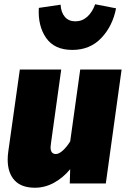

<svg xmlns="http://www.w3.org/2000/svg" viewBox="-20 -860 594 900"><path d="M16 -112Q16 -130 19 -151L73 -534H267L219 -189Q217 -175 217 -170Q217 -138 242 -138Q256 -138 274 -154Q292 -170 309 -197L356 -534H550L476 0H307L309 -67Q275 -26 232.5 -3Q190 20 144 20Q80 20 48 -15Q16 -50 16 -112ZM162 -823 264 -838Q266 -802 284 -781Q302 -760 333 -760Q365 -760 389 -781.5Q413 -803 426 -840L524 -821Q508 -738 455 -682Q402 -626 319 -626Q235 -626 196 -682.5Q157 -739 162 -823Z"/></svg>

Font: Fira Sans Black
Style: Italic
Weight: 900
Italic angle: -8°
Designer: Carrois Corporate & Edenspiekermann AG
Foundry: Carrois Corporate GbR & Edenspiekermann AG
Version: Version 4.203